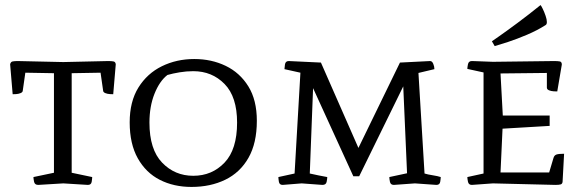

<svg xmlns="http://www.w3.org/2000/svg" viewBox="-20 -730 2292 758"><path d="M193 -441 80 -443 70 -373Q70 -366 61.5 -362.5Q53 -359 43.5 -358.5Q34 -358 30 -358L20 -476Q22 -486 30 -487.5Q38 -489 50 -489L230 -485L407 -489Q420 -489 428 -487.5Q436 -486 437 -476L427 -358Q424 -358 414 -358.5Q404 -359 395.5 -362.5Q387 -366 387 -373L377 -443Q349 -443 320.5 -442Q292 -441 263 -441V-48L344 -31Q344 -25 342 -12.5Q340 0 327 0L230 -6L131 0Q117 0 114.5 -12.5Q112 -25 112 -31L193 -48Z M994 -253Q994 -165 961 -107Q928 -49 869.5 -20.5Q811 8 736 8Q666 8 611 -20Q556 -48 524 -105Q492 -162 492 -247Q492 -329 526.5 -384.5Q561 -440 619 -468.5Q677 -497 747 -497Q815 -497 871 -470Q927 -443 960.5 -389Q994 -335 994 -253ZM570 -246Q570 -140 620 -88Q670 -36 743 -36Q817 -36 866.5 -88Q916 -140 916 -246Q916 -348 866.5 -398.5Q817 -449 743 -449Q716 -449 689 -444.5Q662 -440 641 -434Q610 -410 590 -360Q570 -310 570 -246Z M1120 -489 1247 -483 1395 -146 1559 -483 1678 -489Q1686 -489 1690.5 -478Q1695 -467 1695 -457L1632 -442L1656 -45Q1669 -41 1688.5 -38Q1708 -35 1720 -31Q1720 -25 1718 -12.5Q1716 0 1703 0L1618 -6L1535 0Q1522 0 1519.5 -12Q1517 -24 1517 -31L1587 -46L1572 -389L1398 -34H1375L1216 -382L1203 -45Q1219 -41 1238 -37.5Q1257 -34 1272 -31Q1272 -24 1269.5 -12Q1267 0 1253 0L1171 -6L1096 0Q1083 0 1081 -12.5Q1079 -25 1079 -31L1143 -45L1166 -443L1103 -457Q1103 -462 1105 -475.5Q1107 -489 1120 -489Z M2173 0 1926 -6 1843 0Q1830 0 1827.5 -12.5Q1825 -25 1825 -31L1889 -45V-444L1825 -458Q1825 -464 1827.5 -476.5Q1830 -489 1843 -489Q1843 -489 1859 -488.5Q1875 -488 1926 -486L2168 -489Q2182 -489 2190 -487.5Q2198 -486 2198 -475L2180 -369Q2176 -369 2166 -369.5Q2156 -370 2147.5 -373.5Q2139 -377 2139 -384V-442L1956 -440L1965 -274H2150V-233L1964 -222L1956 -49H2148L2165 -106Q2168 -117 2177 -120Q2186 -123 2207 -123L2201 -12Q2200 -4 2193.5 -2Q2187 0 2173 0ZM1933 -548 1922 -567Q1922 -567 1950 -586.5Q1978 -606 2022.5 -639Q2067 -672 2114 -710Q2117 -707 2123 -694.5Q2129 -682 2134 -667.5Q2139 -653 2139 -643Q2139 -634 2134 -631Q2101 -610 2061 -593Q2021 -576 1986 -564.5Q1951 -553 1933 -548Z"/></svg>

Font: Mate SC
Style: Regular
Weight: 400
Designer: Eduardo Rodriguez Tunni
Foundry: Eduardo Rodriguez Tunni
Version: Version 1.003; ttfautohint (v1.8.4.7-5d5b);gftools[0.9.24]